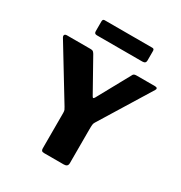

<svg xmlns="http://www.w3.org/2000/svg" viewBox="-214 -1103 1184 1256"><g transform="rotate(30 377.5 -475.5)"><path d="M712 -742Q724 -742 727.5 -736Q731 -730 725 -721L490 -339Q484 -330 482.5 -319Q481 -308 481 -279V-27Q481 0 451 0H303Q289 0 284 -5.5Q279 -11 279 -23V-289Q279 -304 276 -311.5Q273 -319 266 -330L31 -716Q25 -727 29 -734.5Q33 -742 48 -742H224Q238 -742 243.5 -738Q249 -734 256 -723L391 -482Q396 -473 399.5 -472.5Q403 -472 409 -481L542 -723Q547 -735 553.5 -738.5Q560 -742 573 -742H712ZM585 -935V-862Q585 -840 559 -840H216Q205 -840 200.5 -845Q196 -850 196 -860V-933Q196 -951 210 -951H571Q585 -951 585 -935Z"/></g></svg>

Font: Libre Franklin Thin ExtraBold
Style: Regular
Weight: 800
Version: Version 3.000